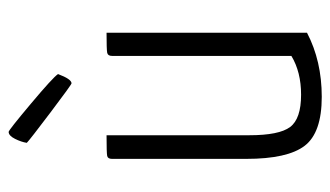

<svg xmlns="http://www.w3.org/2000/svg" viewBox="-184 -588 782 455"><g transform="rotate(-90 207.5 -361.0)"><path d="M237 -583Q234 -583 168.5 -632.5Q103 -682 96 -689Q98 -702 105.5 -717Q113 -732 122 -732Q126 -732 188.5 -679.5Q251 -627 259 -615Q247 -583 237 -583ZM357 -25Q290 10 205 10Q120 10 89 -30.5Q58 -71 58 -169V-487Q58 -497 65 -498.5Q72 -500 114 -500V-162Q114 -91 133.5 -65Q153 -39 210 -39Q264 -39 302 -62V-487Q302 -497 309.5 -498.5Q317 -500 357 -500Z"/></g></svg>

Font: Yanone Kaffeesatz Light
Style: Regular
Weight: 300
Designer: Yanone (Cyrillic: Daniel Pouzeot)
Foundry: Yanone
Version: Version 1.003;PS 001.003;hotconv 1.0.88;makeotf.lib2.5.64775